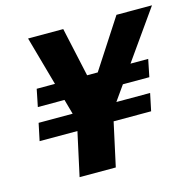

<svg xmlns="http://www.w3.org/2000/svg" viewBox="-101 -793 913 897"><g transform="rotate(-15 355.0 -344.0)"><path d="M175.7 0 221.7 -210.8H38.8L56.5 -294.7H221.1L110.9 -688H281L344.2 -398.9H350.6L538.4 -688H710.2L432.5 -294.7H595.8L578.2 -210.8H396.8L350.8 0ZM72 -366.8 89 -450.7H628.3L611.3 -366.8Z"/></g></svg>

Font: Saira Thin
Style: Italic
Weight: 100
Italic angle: -12°
Designer: Hector Gatti with collaboration of the Omnibus-Type team
Foundry: Omnibus-Type
Version: Version 1.101